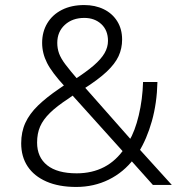

<svg xmlns="http://www.w3.org/2000/svg" viewBox="-20 -733 721 761"><path d="M282 8Q213 8 164 -13.5Q115 -35 89.5 -73.5Q64 -112 64 -165Q64 -210 80.5 -246Q97 -282 130.5 -314.5Q164 -347 214 -381L246 -403L237 -390Q186 -445 166.5 -483.5Q147 -522 147 -563Q147 -607 167.5 -641Q188 -675 225.5 -694Q263 -713 314 -713Q357 -713 391 -696.5Q425 -680 444.5 -649Q464 -618 464 -576Q464 -541 450 -510.5Q436 -480 402.5 -448.5Q369 -417 309 -379V-395L505 -173H491Q515 -213 530 -276Q545 -339 547 -408H604Q602 -324 582 -253Q562 -182 529 -129L526 -149L661 0H586L493 -104H511Q470 -50 411 -21Q352 8 282 8ZM284 -46Q345 -46 393 -71Q441 -96 475 -147V-124L258 -365L282 -364L251 -342Q205 -312 178 -285.5Q151 -259 139 -231.5Q127 -204 127 -168Q127 -110 167 -78Q207 -46 284 -46ZM314 -662Q267 -662 237 -634.5Q207 -607 207 -563Q207 -541 214 -521.5Q221 -502 239 -478Q257 -454 289 -417L271 -415Q322 -448 351.5 -473.5Q381 -499 394.5 -522.5Q408 -546 408 -571Q408 -613 381.5 -637.5Q355 -662 314 -662Z"/></svg>

Font: Nunito Sans 11pt Light
Style: Regular
Weight: 300
Version: Version 3.101;gftools[0.9.27]